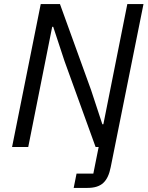

<svg xmlns="http://www.w3.org/2000/svg" viewBox="-20 -718 724 938"><path d="M118 0 235 -587H240L295 -420L447 0H462L436 130H354L340 200H407C477 200 507 168 521 98L681 -698H602L485 -111H480L425 -278L273 -698H179L39 0Z"/></svg>

Font: LVC Sans
Style: Italic
Weight: 400
Italic angle: -11.31°
Designer: Mike Abbink, Paul van der Laan, Pieter van Rosmalen
Foundry: Bold Monday
Version: Version 3.0